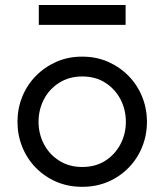

<svg xmlns="http://www.w3.org/2000/svg" viewBox="-20 -721 647 756"><path d="M303.7 14.6Q248 14.6 201.7 -5.4Q155.3 -25.4 120.6 -61Q85.9 -96.7 67.4 -143.1Q48.8 -189.5 48.8 -241.2Q48.8 -293 67.4 -339.4Q85.9 -385.7 120.6 -421.4Q155.3 -457 201.7 -477.5Q248 -498 303.7 -498Q359.4 -498 405.8 -477.5Q452.1 -457 486.8 -421.4Q521.5 -385.7 540 -339.4Q558.6 -293 558.6 -241.2Q558.6 -189.5 540 -143.1Q521.5 -96.7 486.8 -61Q452.1 -25.4 405.8 -5.4Q359.4 14.6 303.7 14.6ZM303.7 -63.5Q356.4 -63.5 395 -88.4Q433.6 -113.3 454.6 -153.8Q475.6 -194.3 475.6 -241.2Q475.6 -289.1 454.6 -329.6Q433.6 -370.1 395 -395Q356.4 -419.9 303.7 -419.9Q252 -419.9 212.9 -395Q173.8 -370.1 152.8 -329.6Q131.8 -289.1 131.8 -241.2Q131.8 -194.3 152.8 -153.8Q173.8 -113.3 212.9 -88.4Q252 -63.5 303.7 -63.5ZM132.8 -623V-701.2H474.6V-623Z"/></svg>

Font: Sen
Style: Regular
Weight: 400
Designer: Kosal Sen, Philatype
Foundry: Philatype
Version: Version 2.000;gftools[0.9.31]